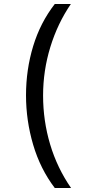

<svg xmlns="http://www.w3.org/2000/svg" viewBox="-20 -812 459 967"><path d="M256 135Q183 39 147 -83Q111 -205 111 -332Q111 -461 147 -579.5Q183 -698 256 -792H337Q270 -694 233.5 -575Q197 -456 197 -331Q197 -204 232.5 -85Q268 34 338 135Z"/></svg>

Font: usinhala85
Style: Book
Weight: 400
Designer: Jelle Bosma - Monotype Design Team
Foundry: Monotype Imaging Inc.
Version: Version 2.003